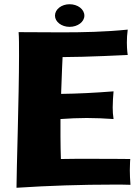

<svg xmlns="http://www.w3.org/2000/svg" viewBox="-20 -871 659 908"><path d="M517 -308C514 -327 513 -345 513 -363C513 -389 515 -414 517 -439C428 -432 348 -428 269 -427C272 -524 276 -601 276 -601C386 -601 584 -611 584 -611C584 -611 580 -635 580 -670C580 -688 581 -709 584 -731C476 -720 372 -718 270 -718C202 -718 135 -719 68 -719C70 -695 70 -657 70 -610C70 -413 58 -60 58 17C212 7 365 2 520 2C545 2 572 2 597 3C595 -22 594 -46 594 -66C594 -97 596 -119 596 -119C596 -119 506 -120 408 -120C360 -120 310 -120 268 -119C267 -150 266 -187 266 -226V-308C308 -311 349 -313 390 -313C432 -313 475 -311 517 -308ZM379 -797C379 -827 348 -851 309 -851C271 -851 240 -827 240 -797C240 -768 271 -744 309 -744C348 -744 379 -768 379 -797Z"/></svg>

Font: Galindo
Style: Regular
Weight: 400
Designer: Astigmatic (AOETI)
Foundry: Astigmatic (AOETI)
Version: Version 1.000